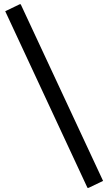

<svg xmlns="http://www.w3.org/2000/svg" viewBox="-20 -826 516 914"><path d="M396.5 68.4 4.9 -772.5 73.7 -805.7H78.6L470.7 35.2L401.4 68.4Z"/></svg>

Font: Nova Square
Style: Book
Weight: 400
Version: Version 2.000